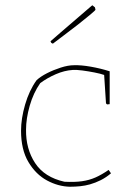

<svg xmlns="http://www.w3.org/2000/svg" viewBox="-20 -704 482 730"><path d="M246 6Q201 5 158.5 -18Q116 -41 88 -88Q60 -135 60 -207Q60 -253 75.5 -306.5Q91 -360 119 -399Q134 -413 158.5 -425.5Q183 -438 211 -447Q239 -456 261 -456Q288 -457 325 -450.5Q362 -444 397 -433V-308L387 -307L383 -311L376 -419Q362 -424 339 -428.5Q316 -433 293.5 -436Q271 -439 256 -438Q225 -436 192.5 -422Q160 -408 133 -388Q107 -351 93 -302Q79 -253 79 -211Q78 -138 113.5 -84Q149 -30 225 -13Q264 -11 292 -15Q320 -19 343.5 -29.5Q367 -40 393 -58L402 -45Q383 -29 363 -19Q343 -9 322 -3Q304 2 285 4Q266 6 246 6ZM175 -541 172 -547 211 -581 325 -679 331 -684Q333 -683 335.5 -680.5Q338 -678 341 -676L343 -667Q343 -665 324 -649Q305 -633 277 -611Q249 -589 222 -569Q195 -549 181 -538Z"/></svg>

Font: Labrada Thin
Style: Regular
Weight: 100
Designer: Mercedes Jáuregui
Foundry: Omnibus-Type Team
Version: Version 1.000; ttfautohint (v1.8.4.7-5d5b)